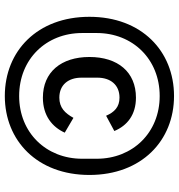

<svg xmlns="http://www.w3.org/2000/svg" viewBox="8 -756 760 817"><g transform="rotate(90 388.5 -348.0)"><path d="M389 12C579 12 725 -126 725 -348C725 -570 579 -708 389 -708C198 -708 52 -570 52 -348C52 -126 198 12 389 12ZM389 -49C232 -49 121 -164 121 -317V-379C121 -532 232 -647 389 -647C545 -647 656 -532 656 -379V-317C656 -164 545 -49 389 -49ZM396 -150C473 -150 521 -190 545 -243L482 -280C462 -244 439 -220 396 -220C341 -220 311 -259 311 -314V-382C311 -437 341 -476 396 -476C436 -476 458 -454 473 -419L538 -454C515 -509 469 -546 396 -546C287 -546 223 -469 223 -348C223 -228 287 -150 396 -150Z"/></g></svg>

Font: IBM Plex Thai Text
Style: Regular
Weight: 450
Designer: Mike Abbink, Paul van der Laan, Pieter van Rosmalen, Ben Mitchell, Mark Frömberg
Foundry: Bold Monday
Version: Version 1.0